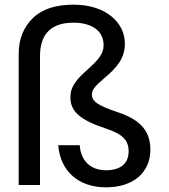

<svg xmlns="http://www.w3.org/2000/svg" viewBox="-20 -791 721 821"><path d="M60 -561V0H151V-550C151 -646 199 -694 294 -694C374 -694 423 -658 423 -598C423 -561 401 -536 356 -495C307 -451 281 -422 281 -375C281 -314 323 -278 431 -242C504 -218 530 -192 530 -144C530 -92 496 -63 433 -63C366 -63 325 -105 321 -170H229C238 -58 317 10 433 10C552 10 623 -55 623 -151C623 -230 581 -279 484 -311C397 -340 373 -358 373 -387C373 -408 388 -424 424 -455C480 -502 514 -541 514 -605C514 -693 434 -771 295 -771C218 -771 159 -752 120 -713C80 -674 60 -623 60 -561Z"/></svg>

Font: Poppins
Style: Regular
Weight: 400
Designer: Ninad Kale (Devanagari), Jonny Pinhorn (Latin)
Foundry: Indian Type Foundry
Version: 4.004